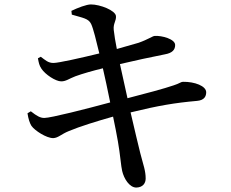

<svg xmlns="http://www.w3.org/2000/svg" viewBox="-20 -797 1040 866"><path d="M304 -731C354 -716 379 -714 391 -689C401 -668 414 -614 428 -556C346 -536 244 -513 221 -513C197 -513 184 -526 164 -541L151 -534C155 -513 157 -502 167 -487C184 -461 231 -430 256 -430C278 -430 291 -442 320 -453C353 -465 399 -478 444 -489C453 -451 465 -394 477 -335C370 -306 209 -265 180 -265C162 -265 147 -273 119 -295L104 -286C108 -260 114 -242 122 -229C137 -208 189 -174 220 -174C243 -175 256 -192 291 -206C338 -226 422 -252 490 -271C499 -230 506 -191 512 -158C522 -102 526 -45 531 -26C539 9 564 49 595 49C625 48 637 29 637 8C637 -26 627 -52 613 -105C604 -142 588 -207 569 -290C696 -321 768 -333 869 -342C903 -345 910 -364 910 -381C910 -409 858 -429 805 -428C796 -428 789 -420 763 -412C723 -398 633 -374 555 -354C544 -402 533 -453 521 -508C580 -522 667 -541 724 -552C758 -558 770 -573 770 -594C770 -621 710 -637 678 -635C669 -635 648 -619 605 -604C577 -596 545 -587 507 -576C500 -611 496 -636 493 -662C490 -692 505 -702 503 -725C500 -750 432 -777 390 -777C370 -777 331 -762 302 -748Z"/></svg>

Font: Source Han Serif CN SemiBold
Style: Regular
Weight: 600
Designer: Ryoko NISHIZUKA 西塚涼子 (kana & ideographs); Frank Grießhammer (Latin, Greek & Cyrillic); Wenlong ZHANG 张文龙 (bopomofo); San
Foundry: Adobe Systems Incorporated
Version: Version 1.000;PS 1;hotconv 16.6.53;makeotf.lib2.5.65590